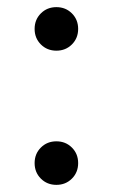

<svg xmlns="http://www.w3.org/2000/svg" viewBox="-20 -503 318 538"><path d="M94.5 -378.5Q77 -396 77 -422Q77 -448 94.5 -465.5Q112 -483 138 -483Q164 -483 181.5 -465.5Q199 -448 199 -422Q199 -396 181.5 -378.5Q164 -361 138 -361Q112 -361 94.5 -378.5ZM94.5 -2.5Q77 -20 77 -46Q77 -72 94.5 -89.5Q112 -107 138 -107Q164 -107 181.5 -89.5Q199 -72 199 -46Q199 -20 181.5 -2.5Q164 15 138 15Q112 15 94.5 -2.5Z"/></svg>

Font: Academico
Style: Regular
Weight: 400
Foundry: Steinberg Media Technologies GmbH
Version: Version 0.902